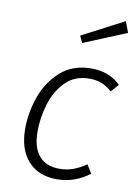

<svg xmlns="http://www.w3.org/2000/svg" viewBox="-89 -841 644 909"><g transform="rotate(10 233.5 -386.0)"><path d="M461 -480 428 -443Q405 -464 379 -474.5Q353 -485 319 -485Q249 -485 204.5 -440Q160 -395 140 -328.5Q120 -262 120 -197Q120 -118 154.5 -79Q189 -40 251 -40Q287 -40 317.5 -51Q348 -62 380 -84L405 -43Q334 11 248 11Q160 11 110 -44.5Q60 -100 60 -200Q60 -276 87 -353Q114 -430 172.5 -482Q231 -534 320 -534Q407 -534 461 -480ZM461 -730 255 -645 240 -678 441 -783Z"/></g></svg>

Font: Fira Sans Light
Style: Italic
Weight: 300
Italic angle: -8°
Designer: bBox Type GmbH & Carrois Corporate GbR & Edenspiekermann AG
Foundry: bBox Type GmbH & Carrois Corporate GbR & Edenspiekermann AG
Version: Version 4.301